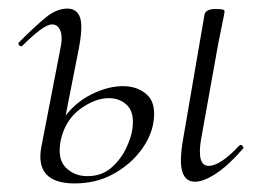

<svg xmlns="http://www.w3.org/2000/svg" viewBox="-20 -415 603 448"><path d="M435 9Q413 9 405.5 -14Q398 -37 407 -89L457 -380Q459 -394 483 -394Q497 -394 500.5 -392.5Q504 -391 504 -388Q504 -385 499 -361.5Q494 -338 489 -312L449 -89Q439 -28 467 -28Q494 -28 538 -75Q542 -79 546 -74.5Q550 -70 546 -67Q513 -29 484 -10Q455 9 435 9ZM154 13Q107 13 87.5 -9Q68 -31 77 -75L120 -297Q127 -328 121 -343Q115 -358 102 -358Q91 -358 73.5 -345Q56 -332 33 -309Q29 -305 25 -309Q21 -313 25 -317Q61 -353 86.5 -374Q112 -395 137 -395Q160 -395 167 -373.5Q174 -352 163 -297L122 -89Q113 -45 133 -24.5Q153 -4 184 -4Q217 -4 239.5 -23.5Q262 -43 274.5 -69.5Q287 -96 289 -115Q294 -152 277 -169Q260 -186 234 -186Q202 -186 167.5 -161Q133 -136 122 -89L109 -90Q117 -129 142.5 -156.5Q168 -184 202 -199Q236 -214 267 -214Q301 -214 323 -194Q345 -174 338 -130Q333 -96 308 -63Q283 -30 243.5 -8.5Q204 13 154 13Z"/></svg>

Font: Cormorant Garamond Light
Style: Italic
Weight: 300
Italic angle: -10°
Designer: Christian Thalmann (Catharsis Fonts)
Foundry: Catharsis Fonts
Version: Version 4.001